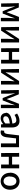

<svg xmlns="http://www.w3.org/2000/svg" viewBox="2748 -3353 651 6187"><g transform="rotate(90 3073.5 -259.5)"><path d="M92 30H200V-196C200 -251 190 -350 185 -412H190C205 -365 226 -310 244 -264L342 -20H416L513 -263C529 -308 550 -361 566 -408H570C565 -345 556 -245 556 -189V38H666V-545H526L428 -294C412 -246 393 -200 377 -155H371C356 -199 339 -244 322 -291L220 -541H81Z M856 30H967L1166 -276C1187 -309 1218 -363 1239 -399H1244C1238 -323 1231 -245 1231 -184V34H1348V-549H1235L1036 -243C1015 -208 981 -153 960 -118H954C959 -192 965 -269 965 -329V-546H847Z M1535 30H1655V-218H1906V31H2027V-552H1905V-324H1653V-551H1532Z M2212 30H2323L2522 -276C2543 -309 2574 -363 2595 -399H2600C2594 -323 2587 -245 2587 -184V34H2704V-549H2591L2392 -243C2371 -208 2337 -153 2316 -118H2310C2315 -192 2321 -269 2321 -329V-546H2203Z M2891 30H2999V-196C2999 -251 2989 -350 2984 -412H2989C3004 -365 3025 -310 3043 -264L3141 -20H3215L3312 -263C3328 -308 3349 -361 3365 -408H3369C3364 -345 3355 -245 3355 -189V38H3465V-545H3325L3227 -294C3211 -246 3192 -200 3176 -155H3170C3155 -199 3138 -244 3121 -291L3019 -541H2880Z M3621 -124C3621 -21 3692 45 3792 45C3861 45 3923 11 3976 -34H3979L3989 33H4088V-317C4088 -471 4021 -563 3875 -563C3781 -563 3699 -524 3638 -485L3683 -402C3732 -433 3789 -460 3850 -460C3935 -460 3959 -400 3960 -332C3717 -305 3611 -240 3611 -114ZM3728 -122C3728 -187 3786 -230 3958 -251V-107C3910 -63 3868 -38 3817 -38C3765 -38 3725 -61 3725 -118Z M4182 35C4200 42 4216 46 4239 46C4333 46 4388 -20 4404 -149C4417 -249 4428 -351 4439 -450H4601V36H4723V-547H4342C4327 -424 4313 -301 4298 -179C4288 -99 4261 -66 4222 -66C4211 -66 4202 -68 4193 -70Z M4912 30H5032V-218H5283V31H5404V-552H5282V-324H5030V-551H4909Z M5547 -260C5547 -67 5677 45 5821 45C5965 45 6095 -66 6095 -258C6095 -453 5964 -565 5819 -565C5674 -565 5543 -452 5543 -256ZM5669 -256C5669 -380 5726 -462 5817 -462C5909 -462 5966 -379 5966 -254C5966 -131 5908 -49 5815 -49C5723 -49 5665 -130 5665 -252Z"/></g></svg>

Font: GenEiGothic-pro-SemiBold
Style: Regular
Weight: 500
Designer: Ryoko NISHIZUKA (kana & ideographs); Paul D. Hunt (Latin, Greek & Cyrillic); Wenlong ZHANG (bopomofo); Sandoll Communica
Foundry: Adobe Systems Incorporated; o_tamon
Version: Version 1.000.140830